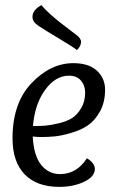

<svg xmlns="http://www.w3.org/2000/svg" viewBox="-20 -721 461 751"><path d="M320 -102Q351 -83 351 -60Q351 -30 309 -10Q267 10 212 10Q124 10 76.5 -39Q29 -88 29 -180Q29 -318 103.5 -396Q178 -474 267 -474Q327 -474 359 -444.5Q391 -415 391 -370Q391 -321 371 -285Q351 -249 323.5 -230.5Q296 -212 258 -201Q220 -190 194 -187.5Q168 -185 141 -185Q128 -185 108 -187Q112 -112 141 -76Q170 -40 215 -40Q280 -40 320 -102ZM313 -359Q313 -387 296.5 -406Q280 -425 250 -425Q197 -425 156.5 -369.5Q116 -314 109 -228Q137 -228 156.5 -229.5Q176 -231 208.5 -238.5Q241 -246 261 -258.5Q281 -271 297 -297Q313 -323 313 -359ZM132 -619Q107 -635 107 -655Q107 -682 142 -701Q154 -686 175 -667Q196 -648 214 -634Q232 -620 253 -604Q274 -588 278 -585Q297 -571 297 -557Q297 -541 281 -525Q268 -536 212 -569.5Q156 -603 132 -619Z"/></svg>

Font: Overlock
Style: Italic
Weight: 400
Designer: Dario Muhafara
Foundry: Dario Manuel Muhafara
Version: Version 1.002